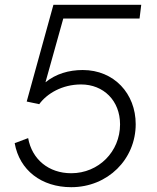

<svg xmlns="http://www.w3.org/2000/svg" viewBox="-20 -766 652 798"><path d="M276 12C428 12 544 -104 544 -250C544 -377 454 -475 324 -475C266 -475 212 -459 169 -424L243 -689H560L567 -746H202L91 -344L143 -333C175 -377 238 -415 317 -415C410 -415 479 -348 479 -249C479 -136 390 -46 276 -46C183 -46 113 -103 97 -192L41 -171C61 -58 153 12 276 12Z"/></svg>

Font: Mluvka Light
Style: Italic
Weight: 300
Italic angle: -8°
Designer: Modified by Jiří Krblich, Original typeface by Gumpita Rahayu
Foundry: Gumpita Rahayu & Jiří Krblich
Version: Version 2.000;Glyphs 3.1.1 (3134)